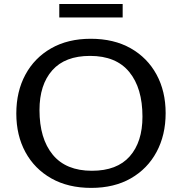

<svg xmlns="http://www.w3.org/2000/svg" viewBox="-20 -906 887 936"><path d="M422.5 -717Q535 -717 616.8 -670.8Q698.5 -624.5 743 -542.8Q787.5 -461 787.5 -354.5Q787.5 -247.5 743.2 -165.2Q699 -83 617.8 -36.5Q536.5 10 424.5 10Q312.5 10 230.5 -36.2Q148.5 -82.5 104 -164.2Q59.5 -246 59.5 -352.5Q59.5 -460 103.8 -542Q148 -624 229.5 -670.5Q311 -717 422.5 -717ZM428 -73.5Q550.5 -73.5 612.5 -143.8Q674.5 -214 674.5 -337.5Q674.5 -476.5 610.2 -555Q546 -633.5 419 -633.5Q297 -633.5 234.8 -563.2Q172.5 -493 172.5 -369.5Q172.5 -230.5 237 -152Q301.5 -73.5 428 -73.5ZM269 -821V-886.5H578V-821Z"/></svg>

Font: Newsreader 6pt
Style: Regular
Weight: 400
Designer: Hugues Gentile
Foundry: Production Type
Version: Version 1.003; ttfautohint (v1.8.3)